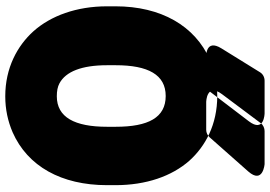

<svg xmlns="http://www.w3.org/2000/svg" viewBox="-168 -810 1026 730"><g transform="rotate(90 345.0 -445.0)"><path d="M684 -339V-371C684 -488 650 -585 591 -652C536 -713 454 -758 345 -758C295 -758 249 -748 207 -730C78 -673 4 -544 4 -371V-339C4 -223 40 -125 99 -59C154 2 238 48 346 48C396 48 441 38 483 20C612 -37 684 -165 684 -339ZM346 -148C326 -148 310 -151 297 -158C252 -182 228 -243 228 -339V-372C228 -495 264 -562 345 -562C427 -562 462 -496 462 -372V-339C462 -216 426 -148 346 -148ZM478 -938H604C604 -938 681 -932 632 -876L502 -729C495 -721 484 -716 474 -716H368C368 -716 294 -717 338 -776L448 -923C455 -933 468 -938 478 -938ZM287 -938C274 -938 262 -932 255 -921L164 -774C126 -713 196 -716 196 -716H299C309 -716 322 -721 329 -731L441 -878C486 -937 411 -938 411 -938Z"/></g></svg>

Font: Asimov Print
Style: E
Weight: 500
Designer: Google
Version: Version 2.000980; 2014